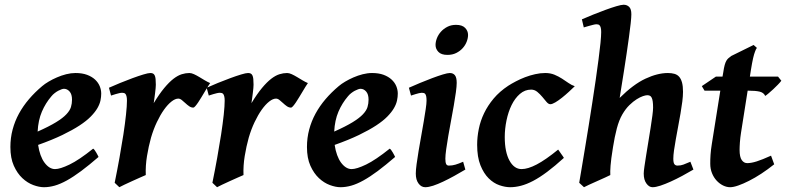

<svg xmlns="http://www.w3.org/2000/svg" viewBox="-20 -762 3284 802"><path d="M194.8 -359.9Q170.4 -331.5 155 -295.7Q139.6 -259.8 137.2 -212.4Q185.5 -233.9 214.1 -251.5Q242.7 -269 257.3 -284.7Q272 -300.3 276.4 -314.9Q280.8 -329.6 280.8 -345.7Q280.8 -368.2 270.8 -379.6Q260.7 -391.1 247.1 -391.1Q243.2 -391.1 236.8 -388.9Q230.5 -386.7 223.1 -382.8Q215.8 -378.9 208.3 -373Q200.7 -367.2 194.8 -359.9ZM402.8 -371.1Q402.8 -357.4 399.7 -342.3Q396.5 -327.1 387 -310.5Q377.4 -293.9 359.6 -275.6Q341.8 -257.3 312.5 -238Q283.2 -218.8 240.7 -198.2Q198.2 -177.7 139.2 -156.7Q142.6 -133.3 149.4 -114.5Q156.2 -95.7 165.8 -82.8Q175.3 -69.8 186.5 -62.7Q197.8 -55.7 210 -55.7Q231 -55.7 270.5 -74.7Q310.1 -93.8 369.1 -141.1Q372.1 -139.6 375.5 -134.8Q378.9 -129.9 382.3 -124.3Q385.7 -118.7 388.2 -113.5Q390.6 -108.4 391.6 -106.4Q351.6 -71.8 319.1 -47.6Q286.6 -23.4 259.3 -8.3Q231.9 6.8 208.7 13.4Q185.5 20 163.6 20Q143.6 20 119.1 11Q94.7 2 73.5 -17.8Q52.2 -37.6 37.8 -69.6Q23.4 -101.6 23.4 -147.9Q23.4 -186 32.7 -220.9Q42 -255.9 59.3 -287.6Q76.7 -319.3 101.1 -347.9Q125.5 -376.5 156.2 -402.3Q167 -411.6 183.1 -421.1Q199.2 -430.7 217.8 -438.7Q236.3 -446.8 256.3 -451.9Q276.4 -457 295.4 -457Q323.2 -457 343.5 -449.5Q363.8 -441.9 377 -429.7Q390.1 -417.5 396.5 -402.1Q402.8 -386.7 402.8 -371.1Z M857.9 -415Q854 -409.7 848.1 -400.1Q842.3 -390.6 835.4 -379.2Q828.6 -367.7 821.5 -356Q814.5 -344.2 807.9 -334.5Q801.3 -324.7 795.9 -318.6Q790.5 -312.5 787.6 -312.5Q778.3 -312.5 770 -318.4Q761.7 -324.2 754.2 -331.3Q746.6 -338.4 739.3 -344.2Q731.9 -350.1 724.6 -350.1Q711.9 -350.1 696.3 -337.9Q680.7 -325.7 665 -303.7Q649.4 -281.7 635.3 -252Q621.1 -222.2 610.8 -187Q600.6 -150.4 594 -110.1Q587.4 -69.8 588.9 -30.8Q581.1 -27.3 564.9 -20.3Q548.8 -13.2 531.7 -5.4Q514.6 2.4 499.5 9.5Q484.4 16.6 478.5 20L459 1.5Q469.7 -50.8 479 -102.5Q488.3 -154.3 495.4 -200.2Q502.4 -246.1 506.3 -283Q510.3 -319.8 510.3 -341.8Q510.3 -353 508.5 -359.6Q506.8 -366.2 504.2 -369.4Q501.5 -372.6 497.8 -373.5Q494.1 -374.5 490.2 -374.5Q485.4 -374.5 477.8 -372.8Q470.2 -371.1 462.4 -368.7Q453.6 -366.2 443.8 -362.8L435.1 -395.5Q455.6 -404.8 481.9 -415.5Q508.3 -426.3 533.4 -435.5Q558.6 -444.8 578.9 -450.9Q599.1 -457 607.9 -457Q614.7 -457 619.1 -454.8Q623.5 -452.6 626.2 -447Q628.9 -441.4 629.9 -432.1Q630.9 -422.9 630.9 -408.2Q630.9 -402.8 630.1 -393.8Q629.4 -384.8 627.9 -373.8Q626.5 -362.8 625 -351.6Q623.5 -340.3 622.1 -331.1Q645.5 -369.6 666 -394.3Q686.5 -418.9 704.6 -432.9Q722.7 -446.8 739 -451.9Q755.4 -457 771 -457Q779.8 -457 790.3 -452.1Q800.8 -447.3 812.3 -440.4Q823.7 -433.6 835.4 -426.5Q847.2 -419.4 857.9 -415Z M1266.1 -415Q1262.2 -409.7 1256.3 -400.1Q1250.5 -390.6 1243.7 -379.2Q1236.8 -367.7 1229.7 -356Q1222.7 -344.2 1216.1 -334.5Q1209.5 -324.7 1204.1 -318.6Q1198.7 -312.5 1195.8 -312.5Q1186.5 -312.5 1178.2 -318.4Q1169.9 -324.2 1162.4 -331.3Q1154.8 -338.4 1147.5 -344.2Q1140.1 -350.1 1132.8 -350.1Q1120.1 -350.1 1104.5 -337.9Q1088.9 -325.7 1073.2 -303.7Q1057.6 -281.7 1043.5 -252Q1029.3 -222.2 1019 -187Q1008.8 -150.4 1002.2 -110.1Q995.6 -69.8 997.1 -30.8Q989.3 -27.3 973.1 -20.3Q957 -13.2 939.9 -5.4Q922.9 2.4 907.7 9.5Q892.6 16.6 886.7 20L867.2 1.5Q877.9 -50.8 887.2 -102.5Q896.5 -154.3 903.6 -200.2Q910.6 -246.1 914.6 -283Q918.5 -319.8 918.5 -341.8Q918.5 -353 916.7 -359.6Q915 -366.2 912.4 -369.4Q909.7 -372.6 906 -373.5Q902.3 -374.5 898.4 -374.5Q893.6 -374.5 886 -372.8Q878.4 -371.1 870.6 -368.7Q861.8 -366.2 852.1 -362.8L843.3 -395.5Q863.8 -404.8 890.1 -415.5Q916.5 -426.3 941.7 -435.5Q966.8 -444.8 987.1 -450.9Q1007.3 -457 1016.1 -457Q1022.9 -457 1027.3 -454.8Q1031.7 -452.6 1034.4 -447Q1037.1 -441.4 1038.1 -432.1Q1039.1 -422.9 1039.1 -408.2Q1039.1 -402.8 1038.3 -393.8Q1037.6 -384.8 1036.1 -373.8Q1034.7 -362.8 1033.2 -351.6Q1031.7 -340.3 1030.3 -331.1Q1053.7 -369.6 1074.2 -394.3Q1094.7 -418.9 1112.8 -432.9Q1130.9 -446.8 1147.2 -451.9Q1163.6 -457 1179.2 -457Q1188 -457 1198.5 -452.1Q1209 -447.3 1220.5 -440.4Q1231.9 -433.6 1243.7 -426.5Q1255.4 -419.4 1266.1 -415Z M1433.6 -359.9Q1409.2 -331.5 1393.8 -295.7Q1378.4 -259.8 1376 -212.4Q1424.3 -233.9 1452.9 -251.5Q1481.4 -269 1496.1 -284.7Q1510.7 -300.3 1515.1 -314.9Q1519.5 -329.6 1519.5 -345.7Q1519.5 -368.2 1509.5 -379.6Q1499.5 -391.1 1485.8 -391.1Q1481.9 -391.1 1475.6 -388.9Q1469.2 -386.7 1461.9 -382.8Q1454.6 -378.9 1447 -373Q1439.5 -367.2 1433.6 -359.9ZM1641.6 -371.1Q1641.6 -357.4 1638.4 -342.3Q1635.3 -327.1 1625.7 -310.5Q1616.2 -293.9 1598.4 -275.6Q1580.6 -257.3 1551.3 -238Q1522 -218.8 1479.5 -198.2Q1437 -177.7 1377.9 -156.7Q1381.3 -133.3 1388.2 -114.5Q1395 -95.7 1404.5 -82.8Q1414.1 -69.8 1425.3 -62.7Q1436.5 -55.7 1448.7 -55.7Q1469.7 -55.7 1509.3 -74.7Q1548.8 -93.8 1607.9 -141.1Q1610.8 -139.6 1614.3 -134.8Q1617.7 -129.9 1621.1 -124.3Q1624.5 -118.7 1627 -113.5Q1629.4 -108.4 1630.4 -106.4Q1590.3 -71.8 1557.9 -47.6Q1525.4 -23.4 1498 -8.3Q1470.7 6.8 1447.5 13.4Q1424.3 20 1402.3 20Q1382.3 20 1357.9 11Q1333.5 2 1312.3 -17.8Q1291 -37.6 1276.6 -69.6Q1262.2 -101.6 1262.2 -147.9Q1262.2 -186 1271.5 -220.9Q1280.8 -255.9 1298.1 -287.6Q1315.4 -319.3 1339.8 -347.9Q1364.3 -376.5 1395 -402.3Q1405.8 -411.6 1421.9 -421.1Q1438 -430.7 1456.5 -438.7Q1475.1 -446.8 1495.1 -451.9Q1515.1 -457 1534.2 -457Q1562 -457 1582.3 -449.5Q1602.5 -441.9 1615.7 -429.7Q1628.9 -417.5 1635.3 -402.1Q1641.6 -386.7 1641.6 -371.1Z M1923.8 -53.7Q1900.9 -40 1877 -26.9Q1853 -13.7 1830.8 -3.2Q1808.6 7.3 1789.3 13.7Q1770 20 1756.3 20Q1739.7 20 1728.3 4.6Q1716.8 -10.7 1716.8 -37.1Q1716.8 -51.8 1720.2 -76.7Q1723.6 -101.6 1728.5 -131.3Q1733.4 -161.1 1739.3 -193.4Q1745.1 -225.6 1750 -254.6Q1754.9 -283.7 1758.3 -306.6Q1761.7 -329.6 1761.7 -341.8Q1761.7 -353 1760.3 -359.6Q1758.8 -366.2 1756.3 -369.4Q1753.9 -372.6 1750 -373.5Q1746.1 -374.5 1741.7 -374.5Q1737.8 -374.5 1730.2 -372.8Q1722.7 -371.1 1715.3 -368.7Q1706.5 -366.2 1696.8 -362.8L1688 -395.5Q1708.5 -404.8 1734.4 -415.5Q1760.3 -426.3 1784.9 -435.5Q1809.6 -444.8 1829.6 -450.9Q1849.6 -457 1858.9 -457Q1872.6 -457 1880.1 -447.8Q1887.7 -438.5 1887.7 -416Q1887.7 -401.9 1884.3 -376.7Q1880.9 -351.6 1875.5 -321Q1870.1 -290.5 1864 -257.6Q1857.9 -224.6 1852.5 -194.1Q1847.2 -163.6 1843.8 -138.4Q1840.3 -113.3 1840.3 -99.1Q1840.3 -84 1843.5 -77.1Q1846.7 -70.3 1855 -70.3Q1862.3 -70.3 1868.9 -71.3Q1875.5 -72.3 1882.3 -74.2Q1889.2 -76.2 1896.7 -79.1Q1904.3 -82 1914.6 -86.4ZM1935.1 -616.2Q1935.1 -602.5 1929.4 -587.9Q1923.8 -573.2 1912.8 -561Q1901.9 -548.8 1886 -540.8Q1870.1 -532.7 1849.1 -532.7Q1823.2 -532.7 1811.3 -545.2Q1799.3 -557.6 1799.3 -574.2Q1799.3 -587.4 1804.9 -602.1Q1810.5 -616.7 1821.5 -629.2Q1832.5 -641.6 1848.4 -649.9Q1864.3 -658.2 1884.8 -658.2Q1910.6 -658.2 1922.9 -645.5Q1935.1 -632.8 1935.1 -616.2Z M2380.9 -401.9Q2370.6 -391.6 2356.4 -378.7Q2342.3 -365.7 2327.6 -354Q2313 -342.3 2299.8 -334.5Q2286.6 -326.7 2278.8 -326.7Q2271 -326.7 2262.9 -336.2Q2254.9 -345.7 2245.4 -357.2Q2235.8 -368.7 2224.4 -378.2Q2212.9 -387.7 2198.7 -387.7Q2172.4 -387.7 2151.6 -369.6Q2130.9 -351.6 2116.9 -323Q2103 -294.4 2095.7 -259Q2088.4 -223.6 2088.4 -189.5Q2088.4 -157.7 2093.5 -133.1Q2098.6 -108.4 2108.2 -91.1Q2117.7 -73.7 2130.4 -64.7Q2143.1 -55.7 2158.7 -55.7Q2185.1 -55.7 2221.9 -75Q2258.8 -94.2 2311.5 -137.2Q2313.5 -134.8 2316.9 -129.6Q2320.3 -124.5 2324.2 -119.1Q2328.1 -113.8 2331.3 -109.1Q2334.5 -104.5 2335.4 -102.5Q2297.4 -67.9 2265.6 -44.2Q2233.9 -20.5 2206.8 -6.3Q2179.7 7.8 2156.2 13.9Q2132.8 20 2110.8 20Q2090.3 20 2066.2 11.7Q2042 3.4 2021.2 -17.1Q2000.5 -37.6 1986.8 -71.8Q1973.1 -106 1973.1 -157.2Q1973.1 -189.9 1980 -223.6Q1986.8 -257.3 2002.2 -289.3Q2017.6 -321.3 2042.2 -350.6Q2066.9 -379.9 2103 -403.8Q2116.7 -412.6 2134.8 -422.1Q2152.8 -431.6 2173.3 -439.5Q2193.8 -447.3 2215.3 -452.1Q2236.8 -457 2257.3 -457Q2278.8 -457 2295.9 -450Q2313 -442.9 2327.4 -433.6Q2341.8 -424.3 2354.7 -415.3Q2367.7 -406.2 2380.9 -401.9Z M2876.5 -53.7Q2854 -40.5 2829.6 -27.3Q2805.2 -14.2 2782 -3.7Q2758.8 6.8 2739 13.4Q2719.2 20 2705.6 20Q2691.4 20 2680.2 4.6Q2668.9 -10.7 2668.9 -37.1Q2668.9 -45.9 2671.9 -66.7Q2674.8 -87.4 2679.2 -114.3Q2683.6 -141.1 2688.5 -171.4Q2693.4 -201.7 2697.8 -229.2Q2702.1 -256.8 2705.1 -279.3Q2708 -301.8 2708 -312.5Q2708 -328.1 2706.5 -338.1Q2705.1 -348.1 2702.1 -354Q2699.2 -359.9 2694.6 -362.1Q2689.9 -364.3 2683.6 -364.3Q2677.2 -364.3 2665.5 -360.4Q2653.8 -356.4 2639.4 -347.4Q2625 -338.4 2609.1 -323Q2593.3 -307.6 2579.6 -284.2Q2565.9 -260.7 2556.6 -225.8Q2547.4 -190.9 2540.5 -147Q2536.1 -120.1 2533.7 -101.6Q2531.2 -83 2530.3 -69.8Q2529.3 -56.6 2529.1 -47.6Q2528.8 -38.6 2529.3 -30.8Q2522.9 -27.3 2507.3 -20.3Q2491.7 -13.2 2474.1 -5.4Q2456.5 2.4 2440.9 9.5Q2425.3 16.6 2419.4 20L2399.4 1.5Q2403.8 -24.9 2410.2 -62.5Q2416.5 -100.1 2423.8 -144.3Q2431.2 -188.5 2439 -237.3Q2446.8 -286.1 2454.3 -334.7Q2461.9 -383.3 2468.5 -429.2Q2475.1 -475.1 2480.2 -514.2Q2485.4 -553.2 2488.3 -582.8Q2491.2 -612.3 2491.2 -627.9Q2491.2 -639.2 2489.5 -645.8Q2487.8 -652.3 2485.1 -655.5Q2482.4 -658.7 2478.8 -659.7Q2475.1 -660.6 2471.2 -660.6Q2466.3 -660.6 2457.8 -658.4Q2449.2 -656.2 2440.4 -653.8Q2430.2 -650.9 2418.5 -647.5L2410.6 -681.2Q2431.2 -690.4 2457.5 -700.9Q2483.9 -711.4 2509 -720.7Q2534.2 -730 2554.9 -736.1Q2575.7 -742.2 2585 -742.2Q2598.6 -742.2 2607.9 -733.4Q2617.2 -724.6 2617.2 -702.1Q2617.2 -690.4 2614.5 -665Q2611.8 -639.6 2607.2 -606.7Q2602.5 -573.7 2597.2 -536.6Q2591.8 -499.5 2586.2 -464.6Q2580.6 -429.7 2575.9 -400.1Q2571.3 -370.6 2568.4 -353Q2625.5 -409.7 2676 -433.3Q2726.6 -457 2770 -457Q2785.2 -457 2797.1 -453.6Q2809.1 -450.2 2816.9 -441.4Q2824.7 -432.6 2828.9 -417.2Q2833 -401.9 2833 -378.4Q2833 -361.3 2830.1 -337.9Q2827.1 -314.5 2822.5 -287.8Q2817.9 -261.2 2812.7 -233.6Q2807.6 -206.1 2803 -180.7Q2798.3 -155.3 2795.4 -134Q2792.5 -112.8 2792.5 -99.1Q2792.5 -82.5 2796.9 -76.4Q2801.3 -70.3 2810.1 -70.3Q2823.7 -70.3 2834.7 -74.5Q2845.7 -78.6 2863.8 -86.4Z M3213.9 -75.7Q3187 -54.2 3160.2 -36.6Q3133.3 -19 3108.6 -6.6Q3084 5.9 3063.7 12.9Q3043.5 20 3029.8 20Q3015.1 20 3000.2 12.7Q2985.4 5.4 2973.4 -7.6Q2961.4 -20.5 2954.1 -38.6Q2946.8 -56.6 2946.8 -78.1Q2946.8 -87.4 2947 -96.7Q2947.3 -106 2948 -116Q2948.7 -126 2950 -137.2Q2951.2 -148.4 2953.6 -162.1L2988.8 -383.3H2922.9L2911.6 -402.3L2970.2 -441.9H2998L3001 -459Q3003.9 -479 3007.1 -490.5Q3010.3 -502 3014.4 -508.8Q3018.6 -515.6 3023.4 -519.5Q3028.3 -523.4 3034.7 -528.3L3127.9 -574.2L3141.6 -562Q3137.7 -557.6 3133.8 -546.4Q3129.9 -536.6 3125.7 -518.6Q3121.6 -500.5 3116.7 -470.2L3112.3 -441.9H3230L3243.7 -424.8Q3238.8 -418 3229.2 -408.2Q3219.7 -398.4 3209.5 -388.9Q3199.2 -379.4 3189.9 -371.6Q3180.7 -363.8 3176.3 -361.3Q3170.4 -375 3153.3 -379.2Q3136.2 -383.3 3105 -383.3H3103L3075.2 -207Q3073.7 -197.8 3072.5 -187.3Q3071.3 -176.8 3070.6 -167.2Q3069.8 -157.7 3069.6 -149.4Q3069.3 -141.1 3069.3 -136.2Q3069.3 -106 3078.4 -93.3Q3087.4 -80.6 3101.1 -80.6Q3118.2 -80.6 3141.1 -87.9Q3164.1 -95.2 3200.7 -111.8Z"/></svg>

Font: Gentium Basic
Style: Bold Italic
Weight: 700
Italic angle: -8°
Designer: J. Victor Gaultney and Annie Olsen
Foundry: SIL International
Version: Version 1.102; 2013; Maintenance release